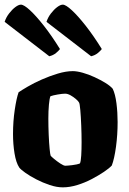

<svg xmlns="http://www.w3.org/2000/svg" viewBox="-26 -806 556 826"><path d="M244 0Q218 0 188 -10Q158 -20 130 -34.5Q102 -49 82.5 -63Q63 -77 57 -85Q43 -106 36.5 -146Q30 -186 30 -229Q30 -284 37.5 -334Q45 -384 54 -409Q67 -418 93.5 -433.5Q120 -449 154 -464Q188 -479 223 -489.5Q258 -500 287 -500Q305 -500 330 -493Q355 -486 381 -474Q407 -462 428 -449Q449 -436 459 -424Q470 -401 475 -361.5Q480 -322 480 -281Q480 -226 473 -174.5Q466 -123 455 -94Q444 -82 421 -66.5Q398 -51 368.5 -35.5Q339 -20 306.5 -10Q274 0 244 0ZM255 -93Q263 -93 284.5 -95.5Q306 -98 318 -103Q322 -112 323.5 -137.5Q325 -163 325 -194Q325 -228 323.5 -266Q322 -304 319.5 -332.5Q317 -361 314 -365Q311 -371 300.5 -380Q290 -389 277.5 -396Q265 -403 254 -403Q243 -403 222.5 -399.5Q202 -396 191 -392Q187 -383 184.5 -356Q182 -329 182 -296Q182 -262 183.5 -226.5Q185 -191 187.5 -165.5Q190 -140 192 -136Q194 -133 206.5 -122.5Q219 -112 233.5 -102.5Q248 -93 255 -93ZM186 -564 -6 -712Q0 -731 13 -748Q26 -765 40 -775.5Q54 -786 64 -786Q77 -786 103 -762Q129 -738 162.5 -695.5Q196 -653 232 -595Q227 -588 215 -578Q203 -568 186 -564ZM366 -564 174 -712Q180 -731 193 -748Q206 -765 220 -775.5Q234 -786 244 -786Q257 -786 283 -762Q309 -738 342.5 -695.5Q376 -653 412 -595Q407 -588 395 -578Q383 -568 366 -564Z"/></svg>

Font: Texturina 72pt Black
Style: Regular
Weight: 900
Designer: Guillermo Torres Carreño
Foundry: Omnibus-Type
Version: Version 1.002; ttfautohint (v1.8.3)